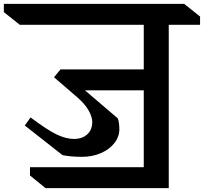

<svg xmlns="http://www.w3.org/2000/svg" viewBox="-93 -806 1061 999"><path d="M785 -677V173H144L63 107V64H655V-336H349L520 -190Q528 -166 528 -134Q528 -95 502.5 -62Q477 -29 432.5 -9.5Q388 10 333 10Q274 10 232 1L36 -153L66 -195Q154 -129 202.5 -106Q251 -83 292 -83Q335 -83 361 -107Q387 -131 387 -171Q387 -197 368.5 -230.5Q350 -264 310 -299L188 -404L222 -445H655V-677H10L-73 -743V-786H865L948 -720V-677Z"/></svg>

Font: InknutAntiqua
Style: Medium
Weight: 500
Designer: Claus Eggers Srensen
Foundry: Claus Eggers Srensen
Version: Version 1.000; ttfautohint (v1.2) -l 7 -r 28 -G 50 -x 13 -D 